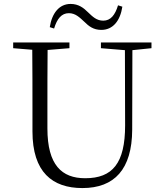

<svg xmlns="http://www.w3.org/2000/svg" viewBox="-20 -941 832 976"><path d="M233 -803 255 -796C270 -846 293 -874 330 -874C364 -874 385 -852 409 -830C431 -808 455 -789 495 -789C554 -789 591 -835 602 -907L580 -914C565 -864 542 -836 505 -836C471 -836 451 -856 427 -879C405 -901 379 -921 339 -921C281 -921 244 -874 233 -803ZM493 -696 615 -686 616 -304C616 -111 552 -35 413 -35C294 -35 221 -102 221 -288V-389C221 -491 221 -589 222 -687L333 -696V-725H47V-696L144 -688C145 -589 145 -489 145 -389V-273C145 -66 246 15 399 15C562 15 651 -81 652 -281L653 -686L750 -696V-725H493Z"/></svg>

Font: Noto Serif CJK KR Light
Style: Regular
Weight: 300
Designer: Ryoko NISHIZUKA 西塚涼子 (kana & ideographs); Frank Grießhammer (Latin, Greek & Cyrillic); Wenlong ZHANG 张文龙 (bopomofo); San
Foundry: Adobe
Version: Version 2.001;hotconv 1.1.0;makeotfexe 2.6.0